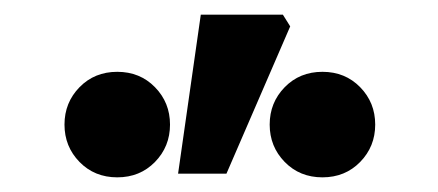

<svg xmlns="http://www.w3.org/2000/svg" viewBox="-20 -808 598 262"><path d="M140 -566Q109 -566 88.5 -587Q68 -608 68 -638Q68 -668 88.5 -689Q109 -710 140 -710Q171 -710 191.5 -689Q212 -668 212 -638Q212 -608 191.5 -587Q171 -566 140 -566ZM420 -566Q389 -566 368.5 -587Q348 -608 348 -638Q348 -668 368.5 -689Q389 -710 420 -710Q451 -710 471.5 -689Q492 -668 492 -638Q492 -608 471.5 -587Q451 -566 420 -566ZM223 -571 254 -788H366L376 -772L289 -571Z"/></svg>

Font: Source Sans 3 ExtraBold
Style: Regular
Weight: 800
Designer: Paul D. Hunt
Foundry: Adobe
Version: Version 3.052;hotconv 1.1.0;makeotfexe 2.6.0